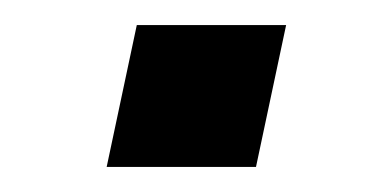

<svg xmlns="http://www.w3.org/2000/svg" viewBox="-20 -377 293 153"><path d="M65 -244 89 -357H208L184 -244Z"/></svg>

Font: Saira SemiExpanded Medium
Style: Italic
Weight: 500
Width: 6
Italic angle: -12°
Designer: Hector Gatti with collaboration of the Omnibus-Type team
Foundry: Omnibus-Type
Version: Version 1.101